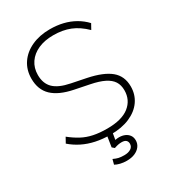

<svg xmlns="http://www.w3.org/2000/svg" viewBox="-213 -830 1026 1137"><g transform="rotate(-30 300.0 -261.5)"><path d="M310 8Q255 8 208.5 -2Q162 -12 123 -31.5Q84 -51 52 -79L72 -115Q107 -87 141.5 -68.5Q176 -50 217 -41.5Q258 -33 310 -33Q410 -33 460.5 -73Q511 -113 511 -179Q511 -215 495 -240Q479 -265 444 -282.5Q409 -300 353 -311L254 -331Q160 -350 114 -394Q68 -438 68 -513Q68 -573 98.5 -618Q129 -663 183.5 -688Q238 -713 308 -713Q356 -713 397.5 -703Q439 -693 475 -672.5Q511 -652 539 -622L519 -586Q472 -632 422 -652Q372 -672 308 -672Q249 -672 205 -652.5Q161 -633 136.5 -597Q112 -561 112 -513Q112 -455 146 -421.5Q180 -388 256 -373L355 -353Q457 -332 506 -291.5Q555 -251 555 -180Q555 -125 525.5 -82.5Q496 -40 441 -16Q386 8 310 8ZM315 190Q292 190 271.5 185Q251 180 237 172L246 138Q265 147 280 150.5Q295 154 319 154Q346 154 363.5 143Q381 132 381 111Q381 96 371.5 87.5Q362 79 342 79Q331 79 319.5 81Q308 83 291 89L276 76L291 -20H329L316 55L298 53Q310 50 321.5 48Q333 46 343 46Q365 46 382.5 53.5Q400 61 410.5 75.5Q421 90 421 111Q421 134 407.5 152Q394 170 370.5 180Q347 190 315 190Z"/></g></svg>

Font: Nunito Sans 12pt ExtraLight ExtraLight
Style: Regular
Weight: 250
Version: Version 3.101;gftools[0.9.27]